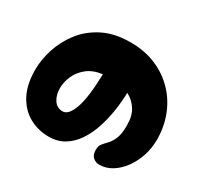

<svg xmlns="http://www.w3.org/2000/svg" viewBox="-133 -826 1036 984"><g transform="rotate(30 385.0 -333.5)"><path d="M256 -19Q193 -19 140.5 -48Q88 -77 56.5 -135.5Q25 -194 25 -283Q25 -341 45 -404.5Q65 -468 107.5 -523.5Q150 -579 217.5 -613.5Q285 -648 380 -648Q462 -648 529 -620Q596 -592 644.5 -542Q693 -492 719 -425.5Q745 -359 745 -282Q745 -233 730 -187Q715 -141 688 -104Q661 -67 626 -45.5Q591 -24 551 -24Q532 -24 515.5 -37.5Q499 -51 499 -82Q499 -105 510.5 -119Q522 -133 537 -148.5Q552 -164 563.5 -191.5Q575 -219 575 -269Q575 -327 552 -362Q529 -397 493 -415Q492 -363 483.5 -307.5Q475 -252 458 -200.5Q441 -149 413.5 -108Q386 -67 347 -43Q308 -19 256 -19ZM182 -264Q182 -223 200.5 -195Q219 -167 253 -167Q288 -167 311 -232.5Q334 -298 337 -435Q282 -428 248 -400.5Q214 -373 198 -336.5Q182 -300 182 -264Z"/></g></svg>

Font: Cherry Bomb One
Style: Regular
Weight: 400
Designer: satsuyako
Foundry: satsuyako
Version: Version 4.100; ttfautohint (v1.8.3)